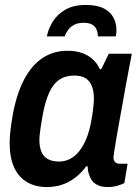

<svg xmlns="http://www.w3.org/2000/svg" viewBox="-20 -743 567 775"><path d="M168 12Q123 12 89 -8Q55 -28 37 -67.5Q19 -107 19 -166Q19 -190 22 -215.5Q25 -241 30 -271Q45 -359 75.5 -418.5Q106 -478 150.5 -508Q195 -538 252 -538Q285 -538 310 -529.5Q335 -521 353.5 -504.5Q372 -488 383 -464H389L419 -526H512L487 -394Q481 -359 474 -320.5Q467 -282 460.5 -246Q454 -210 449 -180.5Q444 -151 441 -131.5Q438 -112 438 -108Q438 -95 445 -88.5Q452 -82 464 -82H495L482 -4Q471 2 453 7Q435 12 413 12Q386 12 366.5 0Q347 -12 340 -38Q337 -44 335.5 -53Q334 -62 334 -71L328 -72Q300 -33 260 -10.5Q220 12 168 12ZM219 -91Q242 -91 262.5 -101.5Q283 -112 299.5 -132.5Q316 -153 328.5 -183Q341 -213 348 -253Q353 -279 355 -295.5Q357 -312 358 -323.5Q359 -335 359 -344Q359 -375 350.5 -396Q342 -417 325 -427.5Q308 -438 280 -438Q244 -438 219 -421Q194 -404 178 -368Q162 -332 152 -277Q147 -250 144.5 -232Q142 -214 140.5 -201.5Q139 -189 139 -179Q139 -134 158.5 -112.5Q178 -91 219 -91ZM326 -723Q372 -723 399 -709Q426 -695 438 -672Q450 -649 450 -622Q450 -616 449.5 -609.5Q449 -603 447 -596H375Q375 -614 368.5 -626.5Q362 -639 349.5 -645Q337 -651 318 -651Q294 -651 278.5 -642.5Q263 -634 254 -621Q245 -608 241 -596H169Q175 -626 192.5 -655Q210 -684 243 -703.5Q276 -723 326 -723Z"/></svg>

Font: Archivo SemiCondensed SemiBold
Style: Italic
Weight: 600
Width: 4
Italic angle: -10°
Designer: Hector Gatti
Foundry: Omnibus-Type
Version: Version 2.001